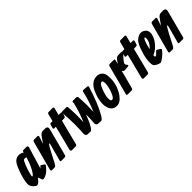

<svg xmlns="http://www.w3.org/2000/svg" viewBox="230 -1803 2951 2951"><g transform="rotate(-45 1705.5 -327.5)"><path d="M189.5 -67.4H189.9L188 -71.8L178.7 -60.5Q161.1 -39.6 148.4 -25.9Q120.1 2.9 97.7 2.9H90.8Q74.2 2 42 -29.3Q4.4 -66.4 4.4 -111.3Q4.4 -198.2 64.9 -360.8Q104.5 -468.3 146.5 -500Q179.7 -524.9 224.6 -525.4Q266.6 -525.4 304.7 -498.5L306.6 -506.8Q309.6 -518.6 313 -522.5Q320.3 -530.3 330.1 -530.3H392.6Q427.2 -530.3 419.9 -498L312.5 -139.2Q326.2 -152.8 334 -166Q343.8 -181.6 358.4 -172.9L401.4 -144.5Q415.5 -133.8 408.2 -122.1Q395 -103 380.4 -85.9Q307.1 -1.5 232.4 4.9Q221.2 5.9 214.8 -5.9ZM284.2 -417Q282.2 -417.5 280.3 -418.5Q262.2 -423.8 250 -423.3Q238.8 -423.3 232.4 -418.9Q215.3 -405.8 188 -336.9Q152.8 -248.5 138.7 -174.8Q135.7 -158.2 135.3 -152.8Q135.3 -145.5 141.1 -145.5Q144.5 -145.5 147.5 -146.5Q165.5 -154.8 195.3 -204.1Q247.1 -293.5 279.3 -402.3Z M608.4 -383.3 679.7 -482.4Q683.1 -487.3 688.5 -494.1Q716.8 -527.3 752.9 -527.3H800.8Q809.1 -527.3 816.9 -525.4Q855 -515.1 841.8 -464.8L724.6 -20.5Q719.2 -0.5 698.2 0H622.6Q614.3 0 610.4 -4.4Q605.5 -9.8 609.4 -23.4L669.9 -246.1Q669.9 -246.6 674.8 -262.2Q691.9 -320.3 680.7 -320.3Q675.8 -320.3 668.9 -311.5Q668.5 -311 648.4 -278.3Q623 -236.3 577.1 -146.5Q520.5 -35.2 508.8 -18.6Q494.6 -0.5 478.5 0H418.9Q415 0 411.1 -2.4Q399.4 -9.3 403.3 -25.4L530.3 -500Q537.6 -526.4 559.6 -527.3H622.1Q631.8 -527.3 638.2 -525.4Q654.3 -520 646.5 -497.1Z M1092.3 -527.3H1145Q1162.1 -525.9 1159.7 -505.9L1143.1 -451.2Q1136.2 -430.2 1117.7 -429.7H1067.4L963.4 -21.5Q957.5 -0.5 934.1 0H858.9Q852.5 0 847.2 -1.5Q828.1 -7.8 833.5 -31.2L935.1 -429.7H897.9Q881.3 -430.7 885.3 -453.1L900.9 -508.8Q902.3 -512.7 903.8 -516.6Q909.2 -527.3 922.4 -527.3H960L990.7 -647.5Q996.6 -668.5 1020 -668.9H1101.1Q1127.9 -668.5 1122.6 -646.5Z M1283.2 -176.3Q1353.5 -341.8 1387.2 -491.2L1386.2 -505.9Q1385.7 -508.8 1386.2 -512.2Q1388.7 -527.3 1409.7 -527.3H1479Q1494.6 -525.9 1500.5 -504.9Q1514.2 -341.8 1504.4 -178.7Q1577.1 -354 1611.8 -512.7Q1615.7 -532.2 1637.2 -531.2L1710.4 -525.4Q1714.8 -524.4 1719.2 -522.5Q1734.4 -515.1 1729 -501Q1639.6 -211.9 1546.4 -55.7Q1543.5 -50.8 1540.5 -46.4Q1511.2 0 1489.7 0L1420.4 -3.9Q1413.1 -4.4 1405.8 -11.2Q1387.2 -28.8 1390.1 -60.5Q1397.5 -140.1 1397.5 -237.8Q1356.4 -124.5 1314.9 -55.7Q1309.6 -46.9 1305.2 -39.6Q1279.3 0 1259.3 0L1189.9 -3.9Q1182.6 -4.4 1175.3 -11.2Q1156.7 -28.8 1159.7 -60.5Q1176.3 -254.4 1155.8 -505.9Q1155.3 -508.8 1155.8 -512.2Q1158.2 -527.3 1179.2 -527.3H1257.3Q1259.8 -527.3 1262.7 -526.9Q1277.3 -524.9 1279.8 -504.9Q1293.5 -338.4 1283.2 -176.3Z M1933.6 -276.4Q1945.3 -332.5 1945.3 -367.2Q1945.3 -421.9 1920.9 -421.9Q1906.2 -421.9 1895 -411.1Q1872.6 -387.7 1853.5 -338.4Q1810.5 -229 1810.5 -170.9Q1810.5 -109.4 1836.9 -109.4Q1852.1 -109.9 1864.3 -121.1Q1883.3 -139.2 1898.4 -173.8Q1924.3 -232.4 1933.6 -276.4ZM1749 -401.4Q1761.7 -430.7 1779.8 -455.1Q1806.6 -491.7 1839.8 -511.7Q1879.9 -536.1 1929.7 -536.1Q1939.9 -536.1 1949.2 -535.2Q2011.2 -527.3 2040 -470.7Q2046.4 -459 2050.3 -443.4Q2056.6 -418.5 2056.6 -354.5Q2056.6 -332 2053.7 -307.6Q2041 -203.1 1986.3 -111.3Q1977.1 -95.7 1966.8 -81.1Q1902.3 7.8 1830.1 7.8Q1815.4 7.8 1805.2 6.8Q1752.9 1.5 1721.2 -45.9Q1690.4 -93.3 1690.4 -170.9Q1690.4 -277.3 1749 -401.4Z M2259.3 -324.2 2179.7 -21.5Q2173.8 -0.5 2150.4 0H2071.3Q2043.9 -1 2049.8 -22.5L2176.8 -505.9Q2182.6 -526.9 2206.1 -527.3H2285.2Q2312.5 -526.4 2306.6 -504.9L2289.1 -439Q2309.6 -468.8 2328.1 -491.2Q2345.2 -512.7 2359.4 -522.5Q2370.6 -530.3 2400.4 -530.3H2454.1Q2466.8 -530.3 2472.7 -525.1Q2478.5 -520 2473.9 -508.3Q2469.2 -496.6 2451.2 -480.5Q2448.7 -478 2445.3 -475.1Q2427.2 -458 2390.6 -412.1Q2365.7 -379.9 2365.2 -367.2Q2365.7 -342.3 2389.6 -319.3Q2393.1 -315.9 2391.6 -311Q2387.2 -301.8 2371.1 -300.8L2301.8 -294.9Q2285.2 -293.9 2275.4 -300.8Q2270 -304.7 2259.3 -324.2Z M2655.8 -527.3H2708.5Q2725.6 -525.9 2723.1 -505.9L2706.5 -451.2Q2699.7 -430.2 2681.2 -429.7H2630.9L2526.9 -21.5Q2521 -0.5 2497.6 0H2422.4Q2416 0 2410.6 -1.5Q2391.6 -7.8 2397 -31.2L2498.5 -429.7H2461.4Q2444.8 -430.7 2448.7 -453.1L2464.4 -508.8Q2465.8 -512.7 2467.3 -516.6Q2472.7 -527.3 2485.8 -527.3H2523.4L2554.2 -647.5Q2560.1 -668.5 2583.5 -668.9H2664.6Q2691.4 -668.5 2686 -646.5Z M2796.9 -254.9Q2825.2 -272.9 2848.1 -310.1Q2879.9 -361.3 2879.9 -407.2Q2879.9 -416 2878.9 -421.9Q2877 -433.6 2867.2 -433.6Q2864.7 -433.6 2861.8 -431.6Q2848.6 -421.9 2835.9 -387.7Q2816.9 -338.9 2796.9 -254.9ZM2773.9 -148.4Q2771 -133.3 2771 -125.5Q2771 -115.2 2784.2 -109.4Q2784.2 -109.4 2793 -112.3Q2809.1 -119.1 2843.3 -158.2Q2847.7 -162.6 2852.1 -166.5Q2859.4 -173.8 2870.1 -167L2918 -137.7Q2924.8 -133.8 2926.8 -127.4Q2929.2 -120.1 2926.8 -116.2Q2923.3 -110.4 2918.5 -103.5Q2893.6 -69.3 2844.7 -30.3Q2789.1 13.7 2767.1 13.7H2761.7Q2667 -10.7 2655.3 -66.4Q2652.3 -80.1 2652.3 -111.8Q2652.3 -195.3 2690.9 -314Q2731 -439.9 2771.5 -477.5Q2785.2 -490.7 2800.3 -501Q2841.3 -529.3 2878.9 -529.3Q2898.9 -529.3 2919.9 -520.5Q2985.4 -490.7 2985.4 -420.9Q2985.4 -406.2 2981.9 -389.6Q2968.3 -317.9 2906.2 -246.1Q2844.7 -175.3 2773.9 -148.4Z M3173.8 -383.3 3245.1 -482.4Q3248.5 -487.3 3253.9 -494.1Q3282.2 -527.3 3318.4 -527.3H3366.2Q3374.5 -527.3 3382.3 -525.4Q3420.4 -515.1 3407.2 -464.8L3290 -20.5Q3284.7 -0.5 3263.7 0H3188Q3179.7 0 3175.8 -4.4Q3170.9 -9.8 3174.8 -23.4L3235.4 -246.1Q3235.4 -246.6 3240.2 -262.2Q3257.3 -320.3 3246.1 -320.3Q3241.2 -320.3 3234.4 -311.5Q3233.9 -311 3213.9 -278.3Q3188.5 -236.3 3142.6 -146.5Q3085.9 -35.2 3074.2 -18.6Q3060.1 -0.5 3043.9 0H2984.4Q2980.5 0 2976.6 -2.4Q2964.8 -9.3 2968.8 -25.4L3095.7 -500Q3103 -526.4 3125 -527.3H3187.5Q3197.3 -527.3 3203.6 -525.4Q3219.7 -520 3211.9 -497.1Z"/></g></svg>

Font: Allan
Style: Bold
Weight: 700
Version: Version 1.005